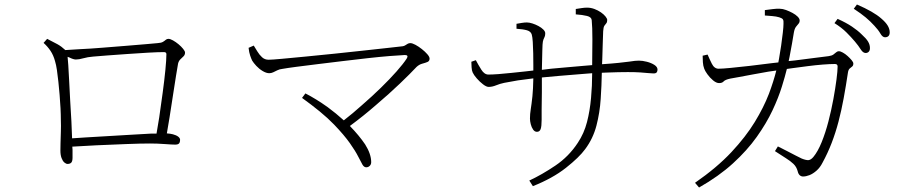

<svg xmlns="http://www.w3.org/2000/svg" viewBox="-20 -790 4020 855"><path d="M281 -60Q274 -60 266.5 -66.5Q259 -73 254 -86.5Q249 -100 249 -119Q249 -128 249.5 -151.5Q250 -175 251 -203Q252 -231 251 -254Q251 -279 249.5 -308Q248 -337 245.5 -367Q243 -397 240 -425.5Q237 -454 233.5 -478Q230 -502 225 -518Q218 -544 205 -563.5Q192 -583 174 -599L190 -617Q216 -604 236 -593Q254 -583 271 -567Q295 -568 335 -571Q381 -573 435.5 -577.5Q490 -582 542 -586Q594 -590 632 -593.5Q670 -597 682 -598Q698 -599 705.5 -603.5Q713 -608 718 -612.5Q723 -617 730 -617Q738 -617 750.5 -610Q763 -603 775 -593Q787 -583 795.5 -572.5Q804 -562 804 -556Q804 -546 797.5 -539.5Q791 -533 783.5 -526Q776 -519 773 -507Q770 -491 764 -453.5Q758 -416 750.5 -367Q743 -318 735 -267Q729 -229 723 -196Q738 -195 750 -192Q765 -188 773.5 -181.5Q782 -175 782 -167Q782 -157 777.5 -151.5Q773 -146 760 -146Q747 -146 713.5 -148.5Q680 -151 648 -151Q606 -151 543 -148.5Q480 -146 410 -143Q354 -140 302 -137Q302 -129 303 -123Q303 -107 303 -88Q303 -72 297.5 -66Q292 -60 281 -60ZM281 -537Q282 -524 284 -501Q286 -471 288 -430Q290 -389 292.5 -342.5Q295 -296 298 -249Q300 -209 301 -174Q328 -176 361 -178Q410 -181 462.5 -184Q515 -187 564 -190Q613 -193 652 -195Q666 -195 677 -195Q682 -228 689 -267Q697 -322 704.5 -377.5Q712 -433 716.5 -479Q721 -525 721 -549Q721 -558 710 -558Q684 -558 640 -555.5Q596 -553 547 -549.5Q498 -546 457 -543Q416 -540 395 -538Q370 -536 351 -530.5Q332 -525 318 -525Q307 -525 289 -534Q285 -535 281 -537Z M1611 -45Q1601 -45 1594 -57Q1587 -69 1575 -93Q1563 -117 1538 -152.5Q1513 -188 1468 -235Q1440 -264 1404 -293.5Q1368 -323 1325 -354L1340 -374Q1387 -350 1439 -313Q1477 -285 1511 -254Q1551 -285 1591 -321Q1636 -360 1676 -399Q1716 -438 1746 -472Q1776 -506 1791 -529Q1796 -537 1794 -541Q1792 -545 1783 -545Q1759 -544 1715.5 -540.5Q1672 -537 1618 -531Q1564 -525 1506.5 -518Q1449 -511 1395.5 -504.5Q1342 -498 1300 -492.5Q1258 -487 1236 -483Q1225 -482 1215 -477Q1205 -472 1196.5 -468Q1188 -464 1179 -464Q1166 -464 1150 -473.5Q1134 -483 1121.5 -496.5Q1109 -510 1103 -520Q1099 -528 1094 -542.5Q1089 -557 1087 -577L1110 -587Q1117 -576 1126 -561Q1135 -546 1147 -535Q1159 -524 1176 -524Q1190 -524 1234 -528Q1278 -532 1340 -538Q1402 -544 1470 -551Q1538 -558 1601 -565Q1664 -572 1710.5 -577Q1757 -582 1773 -584Q1780 -585 1785 -588.5Q1790 -592 1795.5 -595Q1801 -598 1807 -598Q1816 -598 1830 -590.5Q1844 -583 1858.5 -571.5Q1873 -560 1883 -548.5Q1893 -537 1893 -529Q1893 -518 1883.5 -514Q1874 -510 1860.5 -506.5Q1847 -503 1835 -492Q1808 -463 1761 -418Q1714 -373 1654 -322Q1599 -274 1538 -229Q1579 -187 1606 -147Q1633 -104 1633 -68Q1633 -58 1626.5 -51.5Q1620 -45 1611 -45Z M2337 14Q2393 -12 2453 -52.5Q2513 -93 2553 -154Q2581 -196 2594 -246.5Q2607 -297 2612 -354Q2617 -408 2617 -464Q2598 -462 2579 -461Q2523 -457 2469 -452Q2429 -448 2393 -445Q2393 -412 2393 -379Q2392 -335 2392 -302V-257Q2392 -227 2387.5 -215Q2383 -203 2371 -203Q2361 -203 2354 -213Q2347 -223 2343.5 -237Q2340 -251 2340 -262Q2340 -282 2343.5 -303.5Q2347 -325 2351 -362Q2354 -391 2355 -441Q2316 -436 2286 -432Q2251 -426 2225 -421Q2206 -417 2189 -410Q2172 -403 2156 -403Q2146 -403 2131 -414.5Q2116 -426 2103 -441Q2090 -456 2085 -467Q2081 -475 2080 -490.5Q2079 -506 2079 -515L2099 -522Q2110 -501 2123.5 -479.5Q2137 -458 2155 -458Q2172 -458 2199.5 -460Q2227 -462 2258.5 -465.5Q2290 -469 2320 -472Q2339 -474 2355 -476V-501Q2355 -525 2354.5 -552.5Q2354 -580 2352.5 -603Q2351 -626 2348 -636Q2344 -650 2327 -655Q2310 -660 2280 -662V-684Q2291 -686 2303.5 -688Q2316 -690 2326 -690Q2337 -690 2351 -685.5Q2365 -681 2378 -674Q2391 -667 2399.5 -658.5Q2408 -650 2408 -642Q2408 -632 2405.5 -626.5Q2403 -621 2400 -614Q2397 -607 2396 -591Q2396 -582 2395 -563.5Q2394 -545 2394 -520Q2393 -501 2393 -479L2434 -484Q2469 -487 2506.5 -490.5Q2544 -494 2581 -497Q2599 -499 2617 -500Q2618 -567 2618 -614Q2618 -670 2615 -700Q2614 -714 2594 -719Q2574 -724 2544 -726V-750L2570 -754Q2583 -756 2594 -756Q2611 -756 2627 -750Q2643 -744 2656 -735Q2669 -726 2676.5 -716.5Q2684 -707 2684 -701Q2684 -691 2680 -686.5Q2676 -682 2671.5 -675.5Q2667 -669 2666 -651Q2665 -628 2664 -593.5Q2663 -559 2662 -526Q2662 -514 2661 -504Q2706 -507 2734 -510Q2765 -513 2781.5 -515.5Q2798 -518 2807 -519Q2816 -520 2825 -520Q2841 -520 2860.5 -515Q2880 -510 2894 -501Q2908 -492 2908 -480Q2908 -473 2904.5 -468Q2901 -463 2890 -463Q2881 -463 2867 -464.5Q2853 -466 2831 -467.5Q2809 -469 2776 -469Q2736 -469 2685 -467Q2673 -467 2660 -466Q2659 -409 2655 -350Q2651 -288 2636 -230.5Q2621 -173 2586 -126Q2559 -89 2500 -42.5Q2441 4 2353 39Z M3556 -4Q3548 -4 3541.5 -9.5Q3535 -15 3532 -28Q3527 -47 3513.5 -60Q3500 -73 3479 -86Q3458 -99 3431 -117L3444 -138Q3462 -129 3483.5 -118Q3505 -107 3523 -97.5Q3541 -88 3550 -84Q3570 -76 3580.5 -77Q3591 -78 3602 -91Q3622 -115 3639 -157Q3656 -199 3669 -249Q3682 -299 3691 -348Q3700 -397 3705 -436Q3710 -475 3710 -494Q3710 -505 3698 -505Q3676 -505 3644 -502.5Q3612 -500 3577.5 -495.5Q3543 -491 3513 -487Q3497 -485 3484 -483Q3476 -450 3462 -405Q3447 -356 3420 -298.5Q3393 -241 3350 -180.5Q3307 -120 3244 -62.5Q3181 -5 3093 45L3075 24Q3173 -44 3237 -112.5Q3301 -181 3341 -246.5Q3381 -312 3404 -372Q3425 -428 3437 -476Q3421 -474 3402 -471Q3367 -465 3332.5 -458.5Q3298 -452 3271 -447L3232 -440Q3209 -435 3202.5 -427.5Q3196 -420 3182 -420Q3170 -420 3155.5 -432Q3141 -444 3130 -459.5Q3119 -475 3116 -484Q3111 -497 3110 -513Q3109 -529 3109 -542L3131 -547Q3139 -528 3150 -506Q3161 -484 3180 -484Q3196 -484 3232.5 -487.5Q3269 -491 3317.5 -496.5Q3366 -502 3419 -509Q3432 -510 3446 -512Q3447 -519 3449 -528Q3454 -555 3458.5 -586.5Q3463 -618 3466 -644.5Q3469 -671 3469 -684Q3470 -698 3466.5 -703.5Q3463 -709 3450 -713Q3437 -717 3418 -718.5Q3399 -720 3386 -721V-745Q3401 -747 3421 -749.5Q3441 -752 3453 -751Q3465 -751 3480 -745.5Q3495 -740 3509 -732.5Q3523 -725 3532 -716Q3541 -707 3541 -699Q3541 -690 3536 -684.5Q3531 -679 3524.5 -670.5Q3518 -662 3515 -644Q3512 -626 3507 -596.5Q3502 -567 3496 -537Q3494 -527 3492 -518Q3507 -519 3521 -521Q3571 -527 3610.5 -532.5Q3650 -538 3670 -540Q3684 -542 3691 -547Q3698 -552 3703.5 -557Q3709 -562 3716 -562Q3722 -562 3733 -556Q3744 -550 3754.5 -540.5Q3765 -531 3772.5 -522Q3780 -513 3780 -507Q3780 -498 3775 -494Q3770 -490 3764 -485Q3758 -480 3756 -467Q3747 -407 3737 -352.5Q3727 -298 3714 -248.5Q3701 -199 3683.5 -153.5Q3666 -108 3643 -66Q3632 -44 3616 -30Q3600 -16 3584.5 -10Q3569 -4 3556 -4ZM3835 -554Q3823 -554 3813 -570Q3803 -586 3787 -605Q3771 -624 3749.5 -645.5Q3728 -667 3696 -687L3710 -706Q3748 -689 3774 -671.5Q3800 -654 3817 -637Q3837 -619 3845.5 -605Q3854 -591 3854 -576Q3854 -565 3848.5 -559.5Q3843 -554 3835 -554ZM3921 -624Q3910 -624 3900.5 -640.5Q3891 -657 3874 -675Q3856 -695 3835 -712.5Q3814 -730 3782 -751L3796 -770Q3833 -754 3860 -738.5Q3887 -723 3904 -708Q3924 -691 3933 -676Q3942 -661 3942 -646Q3942 -635 3936.5 -629.5Q3931 -624 3921 -624Z"/></svg>

Font: Noto Serif HK ExtraLight ExtraLight
Style: Regular
Weight: 250
Version: Version 2.003-H1;hotconv 1.1.1;makeotfexe 2.6.0